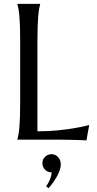

<svg xmlns="http://www.w3.org/2000/svg" viewBox="-20 -720 500 990"><path d="M172.9 -43Q230.5 -43 278.8 -47.9Q327.1 -52.7 363.3 -59.1Q405.3 -65.9 439.9 -75.2L425.8 3.9Q419.9 3.4 408.2 2.9Q396.5 2.4 382.1 2Q367.7 1.5 351.8 1.2Q335.9 1 321.8 0.7Q307.6 0.5 296.6 0.2Q285.6 0 280.8 0H69.8V-2Q72.8 -12.2 75.4 -27.3Q78.1 -42.5 80.1 -64.9Q82 -87.4 83 -118.4Q84 -149.4 84 -190.9V-508.8Q84 -550.3 83 -581.3Q82 -612.3 80.1 -635Q78.1 -657.7 75.4 -672.9Q72.8 -688 69.8 -698.2V-700.2H187V-698.2Q184.1 -688 181.4 -672.9Q178.7 -657.7 177 -635Q175.3 -612.3 174.1 -581.3Q172.9 -550.3 172.9 -508.8ZM198.7 121.1Q198.7 101.6 212.4 88.4Q226.1 75.2 246.6 75.2Q266.1 75.2 279.8 90.3Q293.5 105.5 293.5 127.9Q293.5 141.1 288.1 157Q282.7 172.9 273.9 189Q265.1 205.1 253.9 220.9Q242.7 236.8 230.5 250L217.8 241.2Q243.7 204.1 246.6 168.9Q226.1 168.9 212.4 155.3Q198.7 141.6 198.7 121.1Z"/></svg>

Font: Marcellus SC
Style: Regular
Weight: 400
Designer: Astigmatic (AOETI)
Foundry: Astigmatic (AOETI)
Version: Version 1.001